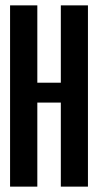

<svg xmlns="http://www.w3.org/2000/svg" viewBox="-20 -695 374 715"><path d="M17.5 0H119V-313H206.5V0H307.5V-675H206.5V-387H119V-675H17.5Z"/></svg>

Font: Anybody ExtraCondensed Medium
Style: Regular
Weight: 500
Width: 2
Version: Version 1.113;gftools[0.9.25]